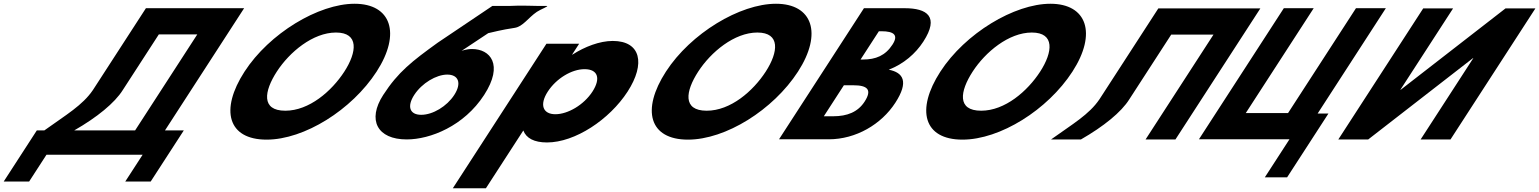

<svg xmlns="http://www.w3.org/2000/svg" viewBox="-107 -747 8233 1027"><path d="M549.8 -265.4 742.5 -562.9H948.2L615.7 -49.5H290.1C411.8 -119.2 506.9 -196.6 549.8 -265.4ZM876.2 -49.5H775.5L1198.9 -703.2H673.6L390 -265.4C334.6 -183.8 247.7 -133.7 130.3 -49.5H90L-87.3 224.2H48.7L141.7 80.5H656L562.9 224.2H698.9Z M1201 -363.9C1068.4 -159.1 1111.6 -0.1 1319 -0.1C1520.5 -0.1 1774.7 -159.1 1907.4 -363.9C2040.1 -568.8 1984.4 -726.9 1789.7 -726.9C1596.8 -726.9 1333.7 -568.8 1201 -363.9ZM1373.6 -363.9C1441.3 -468.5 1566.8 -573 1690.1 -573C1814.2 -573 1802.6 -468.5 1734.8 -363.9C1667.1 -259.4 1546.7 -154.8 1419.2 -154.8C1288.3 -154.8 1305.9 -259.4 1373.6 -363.9Z M2764.7 -683.7C2784.5 -697.3 2834.6 -715.3 2816.5 -715.2C2738.6 -714.3 2690 -719.4 2616.7 -715.2H2526.6L2234.5 -518.8C2097 -419.4 2022.7 -362.4 1942.9 -239.2C1855.9 -104.9 1911.2 -1.2 2068.4 -1.2C2195.1 -1.2 2375.3 -73.4 2482.7 -239.2C2588.4 -402.4 2514.3 -484.8 2418.2 -484.8C2385.9 -484.8 2361.5 -474.6 2361.5 -474.6L2504.5 -569.6C2528.2 -574.7 2573.8 -587.4 2645.3 -597.9C2690.1 -604.4 2717.4 -651.4 2764.7 -683.7ZM2108.7 -239.2C2149.4 -302.1 2226.7 -348 2285.4 -348C2345.7 -348 2363.6 -302.1 2322.9 -239.2C2283.2 -178 2208.1 -132.9 2146.1 -132.9C2084 -132.9 2069 -178 2108.7 -239.2Z M3250 -257C3347.1 -407 3320.5 -528 3170.5 -528C3100.5 -528 3020.4 -497 2955.2 -455H2953.2L2990.8 -513H2815.8L2315.1 260H2492.1L2692.2 -49C2707.7 -8 2749.8 15 2818.8 15C2968.8 15 3152.8 -107 3250 -257ZM3062 -257C3016 -186 2930.6 -136 2863.6 -136C2797.6 -136 2777 -186 2823 -257C2868.3 -327 2950.7 -377 3019.7 -377C3091.7 -377 3107.3 -327 3062 -257Z M3455 -363.9C3322.4 -159.1 3365.6 -0.1 3573 -0.1C3774.5 -0.1 4028.7 -159.1 4161.4 -363.9C4294.1 -568.8 4238.4 -726.9 4043.7 -726.9C3850.8 -726.9 3587.7 -568.8 3455 -363.9ZM3627.6 -363.9C3695.3 -468.5 3820.8 -573 3944.1 -573C4068.2 -573 4056.6 -468.5 3988.8 -363.9C3921.1 -259.4 3800.7 -154.8 3673.2 -154.8C3542.3 -154.8 3559.9 -259.4 3627.6 -363.9Z M4514.2 -703.1 4059.9 -1.9H4326C4471.3 -1.9 4607.2 -81.8 4682.1 -197.4C4755.3 -310.4 4724.7 -358.9 4647 -374.2C4726.4 -404.8 4790.2 -460 4832 -524.6C4918.5 -658.1 4852.5 -703.1 4731.8 -703.1ZM4496.1 -428.6 4594.1 -579.9H4606.9C4676.6 -579.9 4699.4 -558.6 4666.9 -508.5C4628.9 -449.8 4577.7 -428.6 4508.9 -428.6ZM4299.6 -125.1 4406.9 -290.9H4457.1C4532.7 -290.9 4559.5 -267.9 4517.7 -203.3C4481.9 -148.1 4425.4 -125.1 4349.7 -125.1Z M4923 -363.9C4790.4 -159.1 4833.6 -0.1 5041 -0.1C5242.5 -0.1 5496.7 -159.1 5629.4 -363.9C5762.1 -568.8 5706.4 -726.9 5511.7 -726.9C5318.8 -726.9 5055.7 -568.8 4923 -363.9ZM5095.6 -363.9C5163.3 -468.5 5288.8 -573 5412.1 -573C5536.2 -573 5524.6 -468.5 5456.8 -363.9C5389.1 -259.4 5268.7 -154.8 5141.2 -154.8C5010.3 -154.8 5027.9 -259.4 5095.6 -363.9Z M5933.7 -215.9 6157.8 -561.9H6383.9L6020.5 -0.9H6180.3L6634.6 -702.1H6474.8H6248.7H6088.9L5773.9 -215.9C5718.5 -134.3 5632.2 -85 5514.8 -0.9H5674.6C5796.2 -70.6 5890.8 -147.1 5933.7 -215.9Z M6782.7 -142.2H6556.6L6920 -703.2H6760.2L6306 -1.9H6790.3L6658.6 201.4H6777.8L6998.7 -139.6H6940.9L7305.9 -703.2H7146.1Z M7773.7 -436.1H7772L7211.3 -0.9H7051.5L7505.7 -702.1H7665.5L7383.6 -266.9H7385.3L7946 -702.1H8105.8L7651.6 -0.9H7491.8Z"/></svg>

Font: Hussar
Style: BdWodka
Weight: 700
Foundry: Cannot Into Space Fonts
Version: Version 2.00